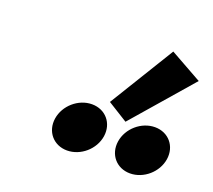

<svg xmlns="http://www.w3.org/2000/svg" viewBox="-86 -1093 752 679"><g transform="rotate(20 289.5 -753.5)"><path d="M490 -709C439 -709 391.7 -668 383.9 -617C376.1 -566 410.8 -525 461.8 -525C512.8 -525 560.1 -566 567.9 -617C575.7 -668 541 -709 490 -709ZM253 -709C202 -709 154.7 -668 146.9 -617C139.1 -566 173.8 -525 224.8 -525C275.8 -525 323.1 -566 330.9 -617C338.7 -668 304 -709 253 -709ZM309.2 -738.3 384.7 -691.3 578.9 -915.2 458.8 -982.4Z"/></g></svg>

Font: Sztylet
Style: BdObl
Weight: 700
Foundry: Cannot Into Space Fonts, PlusOne Fonts
Version: Version 0.12